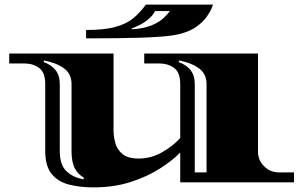

<svg xmlns="http://www.w3.org/2000/svg" viewBox="-20 -790 1324 832"><path d="M385 22Q327 22 279.5 10Q232 -2 204 -36Q176 -70 176 -136V-426Q176 -476 149.5 -495.5Q123 -515 86 -515H20V-558H472V-225Q472 -201 479 -172.5Q486 -144 509.5 -123.5Q533 -103 581 -103Q635 -103 683 -130.5Q731 -158 761 -192V-426Q761 -476 734.5 -495.5Q708 -515 671 -515H605V-558H1098V-132Q1098 -96 1124.5 -69.5Q1151 -43 1188 -43H1254V0H761V-129Q728 -95 673.5 -60Q619 -25 546.5 -1.5Q474 22 385 22ZM342 -13 343 -21Q319 -33 304.5 -60Q290 -87 290 -136V-426Q290 -470 257 -494Q224 -518 171 -528L169 -521Q201 -510 220 -487Q239 -464 239 -426V-136Q239 -76 267.5 -48.5Q296 -21 342 -13ZM824 -43H875V-426Q875 -470 842 -494Q809 -518 756 -528L754 -521Q786 -510 805 -487Q824 -464 824 -426ZM353 -624V-660Q431 -660 479 -673Q527 -686 557 -710.5Q587 -735 612 -770H903Q903 -770 897 -754.5Q891 -739 875.5 -717Q860 -695 831 -674Q802 -653 755 -642Q726 -635 680.5 -631.5Q635 -628 584.5 -626.5Q534 -625 487 -624.5Q440 -624 407 -624ZM551 -663Q603 -666 636.5 -680Q670 -694 689 -712Q708 -730 716 -742H652Q643 -724 625 -708.5Q607 -693 586.5 -682.5Q566 -672 551 -667Z"/></svg>

Font: Diplomata
Style: Regular
Weight: 400
Designer: Eduardo Rodriguez Tunni
Foundry: Eduardo Rodriguez Tunni
Version: Version 1.002; ttfautohint (v1.8.4.7-5d5b);gftools[0.9.23]